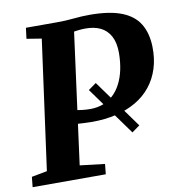

<svg xmlns="http://www.w3.org/2000/svg" viewBox="-90 -827 836 902"><g transform="rotate(-10 327.5 -375.5)"><path d="M537 -199 499.5 -172 332.5 -403.5 370 -430.5ZM-7 0 -2 -48.5 72 -62.5 156.5 -680 85.5 -691.5 92 -743H239Q282.5 -743 321 -747Q359.5 -751 397 -751Q491 -751 548.8 -728.5Q606.5 -706 633.2 -662Q660 -618 662 -553.5Q663.5 -496 648.5 -448.8Q633.5 -401.5 604.2 -365Q575 -328.5 532.8 -303.8Q490.5 -279 437 -266.2Q383.5 -253.5 321 -253.5Q307.5 -253.5 288 -254.5Q268.5 -255.5 251.2 -256.5Q234 -257.5 227 -258L224.5 -326.5Q235.5 -324.5 251.2 -321.8Q267 -319 286 -316.8Q305 -314.5 325.5 -314.5Q359 -315 386.2 -325.5Q413.5 -336 435 -356.5Q456.5 -377 471.2 -405.8Q486 -434.5 493.8 -470.8Q501.5 -507 502 -550Q502 -599.5 485.2 -630.8Q468.5 -662 438 -676.8Q407.5 -691.5 365 -691Q351.5 -691 334.5 -689.2Q317.5 -687.5 298.5 -683.5Q279.5 -679.5 259 -671.5L317 -726L228.5 -62.5L347 -48.5L342 0Z"/></g></svg>

Font: Merriweather ExtraBold
Style: Italic
Weight: 800
Italic angle: -7.8°
Version: Version 2.101